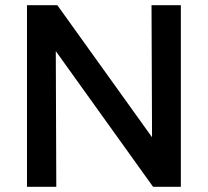

<svg xmlns="http://www.w3.org/2000/svg" viewBox="-20 -720 801 740"><path d="M84 0V-700H201L566 -191L564 -700H677V0H570L195 -523L197 0Z"/></svg>

Font: Red Hat Text Medium
Style: Regular
Weight: 500
Designer: Pentagram, MCKL
Foundry: Pentagram, MCKL
Version: Version 1.023